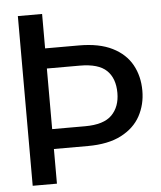

<svg xmlns="http://www.w3.org/2000/svg" viewBox="-51 -745 660 789"><g transform="rotate(-5 279.0 -350.0)"><path d="M52 0V-700H152V-558H292Q375 -558 429 -531Q483 -504 509 -457Q535 -410 535 -350Q535 -293 509.5 -246Q484 -199 430 -171Q376 -143 292 -143H152V0ZM152 -225H288Q365 -225 398.5 -259Q432 -293 432 -350Q432 -410 398.5 -442.5Q365 -475 288 -475H152Z"/></g></svg>

Font: DM Sans 9pt 36pt Medium
Style: Regular
Weight: 500
Version: Version 4.004;gftools[0.9.30]